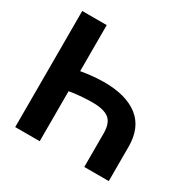

<svg xmlns="http://www.w3.org/2000/svg" viewBox="-162 -885 1036 1042"><g transform="rotate(30 356.5 -364.0)"><path d="M649.6 0H496.1V-210.2Q496.1 -274.8 464 -300.2Q431.9 -325.6 361.1 -325.6Q330.5 -325.6 297.3 -323.1Q264.2 -320.7 235.7 -316.5Q207.3 -312.2 189.8 -306.8V-432.2Q202.9 -436.3 223 -440.1Q243.2 -443.8 267.1 -446.7Q291.1 -449.5 315.4 -451.1Q339.7 -452.7 361.1 -452.7Q498.4 -452.7 574 -393.8Q649.6 -334.9 649.6 -214.8ZM216.8 0H63.3V-727.5H216.8Z"/></g></svg>

Font: GitLab Sans
Style: Regular
Weight: 400
Designer: Rasmus Andersson
Foundry: Modifications by GitLab B.V., manufactured by rsms
Version: Version 4.000;git-c8fb6b7